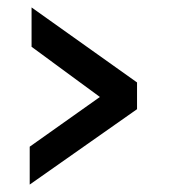

<svg xmlns="http://www.w3.org/2000/svg" viewBox="-20 -514 463 517"><path d="M60 -17V-119L307 -294L306 -211L65 -388V-494L349 -292V-220Z"/></svg>

Font: Narnoor
Style: Bold
Weight: 700
Designer: S. Sridhar Murthy
Foundry: SIL International
Version: Version 3.000